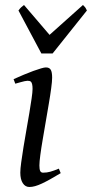

<svg xmlns="http://www.w3.org/2000/svg" viewBox="-20 -726 367 766"><path d="M222.2 -35.2Q199.2 -21.5 180.9 -11.2Q162.6 -1 147.5 6.1Q132.3 13.2 120.1 16.6Q107.9 20 97.2 20Q80.6 20 70.8 4.6Q61 -10.7 61 -37.1Q61 -51.8 64.7 -78.9Q68.4 -106 73.7 -138.9Q79.1 -171.9 85.4 -207.8Q91.8 -243.7 97.2 -276.1Q102.5 -308.6 106.2 -333.7Q109.9 -358.9 109.9 -371.1Q109.9 -382.3 108.4 -388.9Q106.9 -395.5 104.5 -398.7Q102.1 -401.9 98.1 -402.8Q94.2 -403.8 89.8 -403.8Q85.9 -403.8 77.9 -402.1Q69.8 -400.4 61.5 -397.9Q52.2 -395.5 41 -392.1L34.2 -410.2Q54.7 -419.4 75 -428Q95.2 -436.5 112.8 -442.9Q130.4 -449.2 143.6 -453.1Q156.7 -457 163.1 -457Q176.8 -457 182.4 -447.8Q188 -438.5 188 -416Q188 -401.9 184.3 -374.3Q180.7 -346.7 174.8 -312.5Q168.9 -278.3 162.6 -241Q156.2 -203.6 150.4 -169.4Q144.5 -135.3 140.9 -107.7Q137.2 -80.1 137.2 -65.9Q137.2 -50.8 140.4 -43.9Q143.6 -37.1 151.9 -37.1Q167 -37.1 180.9 -41Q194.8 -44.9 214.8 -53.2ZM189.9 -512.7H145L53.7 -684.1Q60.5 -693.4 64.5 -696.8Q68.4 -700.2 75.7 -706.1L177.7 -586.9L311 -706.1Q316.9 -700.7 319.6 -697Q322.3 -693.4 326.7 -684.1Z"/></svg>

Font: Gentium Plus Am
Style: Italic
Weight: 400
Italic angle: -8°
Designer: J. Victor Gaultney, Annie Olsen, Iska Routamaa, Becca Hirsbrunner
Foundry: SIL International
Version: Version 5.000